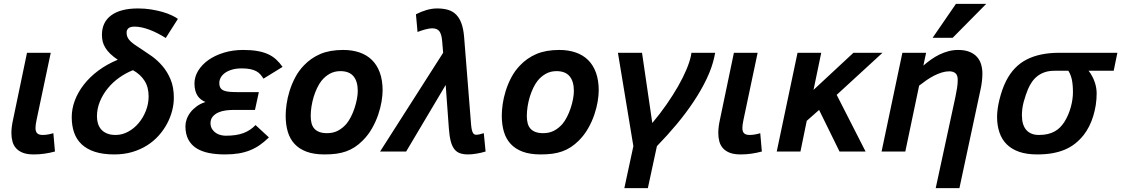

<svg xmlns="http://www.w3.org/2000/svg" viewBox="-20 -786 5816 996"><path d="M265.1 0Q237.8 7.3 210.7 11.2Q183.6 15.1 154.8 15.1Q121.6 15.1 99.6 6.8Q77.6 -1.5 64 -16.4Q50.3 -31.2 44.7 -51.8Q39.1 -72.3 39.1 -96.2Q39.1 -127 47.9 -166L120.1 -512.2H243.2L169.9 -165Q164.1 -137.7 164.1 -122.1Q164.1 -103.5 172.9 -94.7Q181.6 -85.9 202.1 -85.9Q214.8 -85.9 230 -88.6Q245.1 -91.3 256.8 -95.2Z M590.8 -476.1Q567.9 -491.7 552.2 -506.8Q536.6 -522 526.9 -537.6Q517.1 -553.2 512.9 -569.8Q508.8 -586.4 508.8 -605Q508.8 -671.4 557.4 -706.8Q606 -742.2 695.8 -742.2Q731 -742.2 763.4 -737.1Q795.9 -731.9 823 -724.1Q850.1 -716.3 870.6 -706.5Q891.1 -696.8 902.8 -688L839.8 -588.9Q819.8 -601.6 798.6 -612.5Q777.3 -623.5 756.6 -631.3Q735.8 -639.2 715.8 -643.6Q695.8 -647.9 678.7 -647.9Q654.8 -647.9 645.8 -638.9Q636.7 -629.9 636.7 -618.2Q636.7 -606.9 639.6 -597.7Q642.6 -588.4 650.4 -578.9Q658.2 -569.3 672.4 -558.8Q686.5 -548.3 709 -534.2Q736.3 -516.6 766.6 -495.1Q796.9 -473.6 822.5 -443.8Q848.1 -414.1 865 -373.8Q881.8 -333.5 881.8 -278.8Q881.8 -245.6 872.8 -210.9Q863.8 -176.3 846.2 -143.6Q828.6 -110.8 802.7 -82Q776.9 -53.2 742.4 -31.5Q708 -9.8 665.5 2.7Q623 15.1 572.8 15.1Q514.2 15.1 472.2 1.5Q430.2 -12.2 403.6 -37.4Q377 -62.5 364.5 -98.1Q352.1 -133.8 352.1 -178.2Q352.1 -221.7 368.2 -264.6Q384.3 -307.6 414.8 -346.9Q445.3 -386.2 489.7 -419.4Q534.2 -452.6 590.8 -476.1ZM669.9 -421.9Q633.3 -407.7 599.4 -383.8Q565.4 -359.9 539.6 -328.4Q513.7 -296.9 498.3 -259.5Q482.9 -222.2 482.9 -182.1Q482.9 -163.1 488 -145.8Q493.2 -128.4 504.4 -115.2Q515.6 -102.1 534.2 -94Q552.7 -85.9 580.1 -85.9Q613.8 -85.9 644.8 -102.8Q675.8 -119.6 699.2 -147.5Q722.7 -175.3 736.8 -211.4Q751 -247.6 751 -286.1Q751 -333.5 730 -366.7Q709 -399.9 669.9 -421.9Z M1375 -73.2Q1352.1 -50.8 1328.4 -34.2Q1304.7 -17.6 1277.6 -6.6Q1250.5 4.4 1218.5 9.8Q1186.5 15.1 1147 15.1Q1101.1 15.1 1063.5 7.6Q1025.9 0 998.8 -17.1Q971.7 -34.2 956.8 -62.5Q941.9 -90.8 941.9 -131.8Q941.9 -148.4 948.2 -167Q954.6 -185.5 967.5 -202.6Q980.5 -219.7 1000 -234.1Q1019.5 -248.5 1045.9 -256.8Q1034.2 -261.7 1023.7 -269.3Q1013.2 -276.9 1005.6 -288.1Q998 -299.3 993.4 -315.2Q988.8 -331.1 988.8 -353Q988.8 -387.2 1007.8 -418.7Q1026.9 -450.2 1060.8 -474.4Q1094.7 -498.5 1141.1 -512.7Q1187.5 -526.9 1241.7 -526.9Q1283.2 -526.9 1314.5 -521.5Q1345.7 -516.1 1369.6 -505.4Q1393.6 -494.6 1411.9 -478Q1430.2 -461.4 1445.8 -439L1346.7 -377.9Q1339.4 -390.1 1330.6 -400.1Q1321.8 -410.2 1308.8 -417Q1295.9 -423.8 1277.8 -427.5Q1259.8 -431.2 1233.9 -431.2Q1205.6 -431.2 1183.8 -424.8Q1162.1 -418.5 1147.5 -408Q1132.8 -397.5 1125.2 -383.8Q1117.7 -370.1 1117.7 -356Q1117.7 -339.8 1123.5 -330.3Q1129.4 -320.8 1141.6 -315.9Q1153.8 -311 1172.4 -309.6Q1190.9 -308.1 1215.8 -308.1H1322.8L1302.7 -215.8H1190.9Q1171.9 -215.8 1151.1 -213.1Q1130.4 -210.4 1112.8 -202.6Q1095.2 -194.8 1083.7 -181.4Q1072.3 -168 1071.8 -146Q1072.8 -127.4 1081.3 -115Q1089.8 -102.5 1101.6 -95.2Q1113.3 -87.9 1126.5 -85Q1139.6 -82 1150.9 -82Q1179.2 -82 1201.9 -85.4Q1224.6 -88.9 1242.9 -95.7Q1261.2 -102.5 1276.6 -112.8Q1292 -123 1305.7 -137.2Z M1461.9 -186Q1461.9 -212.4 1466.6 -245.6Q1471.2 -278.8 1482.2 -314.2Q1493.2 -349.6 1511.2 -384Q1529.3 -418.5 1556.6 -446.8Q1593.3 -485.4 1642.1 -506.1Q1690.9 -526.9 1760.7 -526.9Q1807.1 -526.9 1845 -513.9Q1882.8 -501 1909.4 -474.9Q1936 -448.7 1950.4 -409.2Q1964.8 -369.6 1964.8 -316.9Q1964.8 -293 1959.5 -260Q1954.1 -227.1 1942.1 -191.7Q1930.2 -156.2 1910.4 -121.1Q1890.6 -85.9 1861.8 -57.1Q1841.3 -36.6 1820.3 -22.9Q1799.3 -9.3 1775.4 -0.7Q1751.5 7.8 1724.1 11.5Q1696.8 15.1 1663.6 15.1Q1608.9 15.1 1570.6 1Q1532.2 -13.2 1508.1 -39.3Q1483.9 -65.4 1472.9 -102.5Q1461.9 -139.6 1461.9 -186ZM1591.8 -184.1Q1591.8 -163.1 1596.2 -146.5Q1600.6 -129.9 1610.6 -118.7Q1620.6 -107.4 1637 -101.3Q1653.3 -95.2 1676.8 -95.2Q1708.5 -95.2 1732.7 -107.9Q1756.8 -120.6 1775.9 -142.1Q1789.1 -157.7 1800.3 -179.7Q1811.5 -201.7 1819.3 -225.3Q1827.1 -249 1831.5 -272.2Q1835.9 -295.4 1835.9 -314Q1835.9 -363.8 1813.7 -390.4Q1791.5 -417 1745.6 -417Q1714.8 -417 1690.4 -403.3Q1666 -389.6 1647.9 -367.2Q1635.3 -351.1 1624.8 -329.1Q1614.3 -307.1 1606.9 -282.7Q1599.6 -258.3 1595.7 -232.9Q1591.8 -207.5 1591.8 -184.1Z M2423.8 -139.2Q2425.3 -122.6 2427.7 -112.3Q2430.2 -102.1 2433.6 -96.4Q2437 -90.8 2441.2 -88.9Q2445.3 -86.9 2450.7 -86.9Q2457 -86.9 2467.8 -89.1Q2478.5 -91.3 2489.7 -95.2L2499 0Q2477.1 6.8 2451.9 11Q2426.8 15.1 2408.7 15.1Q2383.8 15.1 2366 8.8Q2348.1 2.4 2336.4 -12.9Q2324.7 -28.3 2318.1 -54Q2311.5 -79.6 2308.6 -118.2L2292 -345.2L2086.9 0H1951.7L2278.8 -512.2L2273.9 -570.8Q2271 -607.9 2259.5 -623.5Q2248 -639.2 2220.7 -639.2Q2213.9 -639.2 2204.8 -637.5Q2195.8 -635.7 2185.8 -633.3Q2175.8 -630.9 2165.5 -627.2Q2155.3 -623.5 2146 -620.1L2137.7 -711.9Q2165 -726.1 2192.9 -734.1Q2220.7 -742.2 2247.6 -742.2Q2279.8 -742.2 2304.4 -734.9Q2329.1 -727.5 2346.4 -710Q2363.8 -692.4 2374 -663.8Q2384.3 -635.3 2387.7 -592.8Z M2583 -186Q2583 -212.4 2587.6 -245.6Q2592.3 -278.8 2603.3 -314.2Q2614.3 -349.6 2632.3 -384Q2650.4 -418.5 2677.7 -446.8Q2714.4 -485.4 2763.2 -506.1Q2812 -526.9 2881.8 -526.9Q2928.2 -526.9 2966.1 -513.9Q3003.9 -501 3030.5 -474.9Q3057.1 -448.7 3071.5 -409.2Q3085.9 -369.6 3085.9 -316.9Q3085.9 -293 3080.6 -260Q3075.2 -227.1 3063.2 -191.7Q3051.3 -156.2 3031.5 -121.1Q3011.7 -85.9 2982.9 -57.1Q2962.4 -36.6 2941.4 -22.9Q2920.4 -9.3 2896.5 -0.7Q2872.6 7.8 2845.2 11.5Q2817.9 15.1 2784.7 15.1Q2730 15.1 2691.7 1Q2653.3 -13.2 2629.2 -39.3Q2605 -65.4 2594 -102.5Q2583 -139.6 2583 -186ZM2712.9 -184.1Q2712.9 -163.1 2717.3 -146.5Q2721.7 -129.9 2731.7 -118.7Q2741.7 -107.4 2758.1 -101.3Q2774.4 -95.2 2797.9 -95.2Q2829.6 -95.2 2853.8 -107.9Q2877.9 -120.6 2897 -142.1Q2910.2 -157.7 2921.4 -179.7Q2932.6 -201.7 2940.4 -225.3Q2948.2 -249 2952.6 -272.2Q2957 -295.4 2957 -314Q2957 -363.8 2934.8 -390.4Q2912.6 -417 2866.7 -417Q2835.9 -417 2811.5 -403.3Q2787.1 -389.6 2769 -367.2Q2756.3 -351.1 2745.8 -329.1Q2735.4 -307.1 2728 -282.7Q2720.7 -258.3 2716.8 -232.9Q2712.9 -207.5 2712.9 -184.1Z M3310.5 -512.2 3363.8 -147.9Q3403.8 -195.3 3437.5 -243.9Q3471.2 -292.5 3497.1 -337.6Q3522.9 -382.8 3540 -423.1Q3557.1 -463.4 3564 -495.1L3566.9 -512.2H3689.9L3685.5 -490.2Q3673.8 -436 3646.2 -377.9Q3618.7 -319.8 3579.3 -260.5Q3540 -201.2 3491 -142.3Q3441.9 -83.5 3387.7 -27.8L3340.8 189.9H3218.8L3265.6 -27.8L3185.5 -512.2Z M3932.1 0Q3904.8 7.3 3877.7 11.2Q3850.6 15.1 3821.8 15.1Q3788.6 15.1 3766.6 6.8Q3744.6 -1.5 3731 -16.4Q3717.3 -31.2 3711.7 -51.8Q3706.1 -72.3 3706.1 -96.2Q3706.1 -127 3714.8 -166L3787.1 -512.2H3910.2L3836.9 -165Q3831.1 -137.7 3831.1 -122.1Q3831.1 -103.5 3839.8 -94.7Q3848.6 -85.9 3869.1 -85.9Q3881.8 -85.9 3897 -88.6Q3912.1 -91.3 3923.8 -95.2Z M4335 0 4229 -215.8 4165 -159.2 4132.3 0H4009.3L4117.2 -512.2H4240.2L4200.2 -319.8L4407.2 -512.2H4558.1L4320.3 -293.9L4470.2 0Z M4834 189.9 4936 -282.2Q4941.4 -308.6 4944.8 -329.8Q4948.2 -351.1 4948.2 -372.1Q4948.2 -395.5 4936.8 -405.8Q4925.3 -416 4904.3 -416Q4885.3 -416 4865 -409.7Q4844.7 -403.3 4824.7 -393.1Q4804.7 -382.8 4785.4 -369.4Q4766.1 -356 4748 -341.8L4676.3 0H4553.2L4661.1 -512.2H4784.2L4770 -445.8Q4789.1 -462.4 4810.1 -477.3Q4831.1 -492.2 4853.8 -503.2Q4876.5 -514.2 4900.6 -520.5Q4924.8 -526.9 4950.2 -526.9Q4985.8 -526.9 5010 -516.8Q5034.2 -506.8 5048.8 -490Q5063.5 -473.1 5069.8 -450.9Q5076.2 -428.7 5076.2 -404.8Q5076.2 -382.3 5073.2 -359.9Q5070.3 -337.4 5066.9 -323.2L4957 189.9ZM4921.9 -589.8H4817.9L4939 -766.1H5096.2Z M5776.4 -512.2 5757.3 -418.9H5627Q5638.2 -404.8 5646.2 -389.4Q5654.3 -374 5659.4 -358.6Q5664.6 -343.3 5666.7 -328.6Q5668.9 -314 5668.9 -301.8Q5668.9 -271 5664.3 -241.2Q5659.7 -211.4 5651.1 -183.6Q5642.6 -155.8 5629.9 -130.6Q5617.2 -105.5 5601.1 -85Q5581.1 -60.1 5557.4 -41.3Q5533.7 -22.5 5504.4 -10Q5475.1 2.4 5439.5 8.8Q5403.8 15.1 5360.4 15.1Q5306.2 15.1 5266.8 1.5Q5227.5 -12.2 5202.1 -37.6Q5176.8 -63 5164.6 -99.1Q5152.3 -135.3 5152.3 -180.2Q5152.3 -199.2 5155.5 -222.4Q5158.7 -245.6 5164.8 -270Q5170.9 -294.4 5179.4 -319.3Q5188 -344.2 5199.2 -366.2Q5237.8 -442.4 5305.9 -477.3Q5374 -512.2 5475.1 -512.2ZM5451.2 -418.9Q5422.9 -418.9 5401.1 -411.9Q5379.4 -404.8 5362.8 -392.1Q5346.2 -379.4 5334 -362.1Q5321.8 -344.7 5313 -324.2Q5300.3 -293.5 5290.8 -258.8Q5281.2 -224.1 5281.2 -188Q5281.2 -137.7 5304 -111.8Q5326.7 -85.9 5369.1 -85.9Q5395.5 -85.9 5415.8 -90.8Q5436 -95.7 5451.9 -104.7Q5467.8 -113.8 5479.7 -126Q5491.7 -138.2 5501 -152.8Q5512.2 -170.4 5520.8 -190.4Q5529.3 -210.4 5534.9 -230.7Q5540.5 -251 5543.2 -270.5Q5545.9 -290 5545.9 -307.1Q5545.9 -346.2 5540.3 -372.8Q5534.7 -399.4 5522 -418.9Z"/></svg>

Font: Clear Sans
Style: Bold Italic
Weight: 700
Italic angle: -12°
Foundry: Intel Corporation
Version: Version 1.00